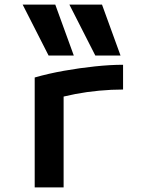

<svg xmlns="http://www.w3.org/2000/svg" viewBox="-20 -810 640 830"><path d="M190 -570 78 -790H219L299 -570ZM392 -570 280 -790H421L501 -570ZM130 -475Q189 -492 256.5 -504Q324 -516 390.5 -523Q457 -530 512 -530V-423Q462 -423 408.5 -418Q355 -413 305.5 -403.5Q256 -394 217 -382L255 -440V0H130Z"/></svg>

Font: M PLUS Code Latin Expanded SemiBold
Style: Regular
Weight: 600
Width: 7
Designer: Coji Morishita
Foundry: UNDERFOREST DESIGN
Version: Version 1.002; ttfautohint (v1.8.3)